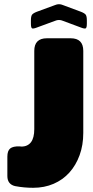

<svg xmlns="http://www.w3.org/2000/svg" viewBox="-20 -882 441 913"><path d="M15 -137V-45Q15 -25 24.5 -13Q34 -1 52 3Q73 7 94.5 9Q116 11 138 11Q191 11 235 -8Q279 -27 310 -61.5Q341 -96 358.5 -144Q376 -192 376 -250V-640Q376 -670 361 -685Q346 -700 316 -700H203Q173 -700 158 -685Q143 -670 143 -640V-268Q143 -247 139 -231.5Q135 -216 127.5 -206Q120 -196 108.5 -190.5Q97 -185 81 -185Q80 -185 78 -185.5Q76 -186 74 -186Q42 -187 28.5 -176Q15 -165 15 -137ZM127 -770Q127 -751 132 -747.5Q137 -744 155 -751L242 -783Q251 -787 260.5 -787Q270 -787 279 -783L365 -751Q383 -744 388 -747.5Q393 -751 393 -770V-785Q393 -804 388 -811.5Q383 -819 365 -826L279 -858Q270 -862 260.5 -862Q251 -862 242 -858L155 -826Q137 -819 132 -811.5Q127 -804 127 -785Z"/></svg>

Font: Bolota
Style: Bold
Weight: 240
Designer: Gabriel Pang
Version: Version 1.000